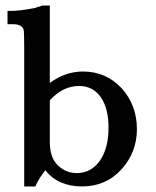

<svg xmlns="http://www.w3.org/2000/svg" viewBox="-20 -670 561 690"><path d="M67 0V-495Q67 -555 65 -563Q59 -583 27 -583H7V-631H25Q38 -631 57.5 -633.5Q77 -636 104 -641L113 -643H109Q122 -646 132 -650H159V-372Q215 -413 278 -413Q361 -413 417 -353Q472 -292 472 -206Q472 -123 417 -62Q361 0 275 0Q189 0 143 -58Q133 -46 124 -32Q115 -18 107 0ZM159 -160Q159 -102 189 -75Q217 -48 256 -48Q283 -48 304 -60Q325 -72 340 -94Q355 -116 362.5 -145.5Q370 -175 370 -211Q370 -281 342 -321Q314 -361 264 -361Q236 -361 210.5 -349Q185 -337 159 -310Z"/></svg>

Font: New Athena Unicode
Style: Bold
Weight: 700
Designer: J. Rusten 1997; rev. by R. Hancock 2001, 2002, rev. by D. Mastronarde 2002-2021
Foundry: Society for Classical Studies (formerly American Philological Association)
Version: Version 5.008